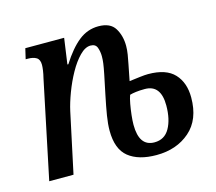

<svg xmlns="http://www.w3.org/2000/svg" viewBox="-85 -649 859 764"><g transform="rotate(-15 345.0 -267.5)"><path d="M471 10Q397 10 356 -23Q315 -56 315 -132Q315 -159 320.5 -193Q326 -227 336 -275Q347 -327 352.5 -354.5Q358 -382 360 -397Q362 -412 362 -426Q362 -445 356 -462Q350 -479 329 -479Q307 -479 284 -455.5Q261 -432 241 -396Q221 -360 206 -320Q191 -280 184 -248L131 0H31L115 -402Q119 -418 121 -432Q123 -446 123 -455Q123 -477 110 -485Q97 -493 75 -493H66L76 -536H236L221 -430H225Q261 -487 297.5 -516Q334 -545 379 -545Q428 -545 447 -514Q466 -483 466 -441Q466 -425 463 -406Q460 -387 456 -368Q453 -352 449.5 -335Q446 -318 443 -302Q467 -305 487.5 -307.5Q508 -310 521 -310Q595 -310 629 -273.5Q663 -237 663 -176Q663 -85 608.5 -37.5Q554 10 471 10ZM476 -41Q518 -41 538.5 -77.5Q559 -114 559 -171Q559 -256 493 -256Q472 -256 456.5 -254Q441 -252 431 -249Q426 -236 422 -214Q418 -192 415.5 -169Q413 -146 413 -130Q413 -41 476 -41Z"/></g></svg>

Font: Noto Serif ExtraCondensed Medium
Style: Italic
Weight: 500
Width: 2
Italic angle: -12°
Designer: Monotype Design Team
Foundry: Monotype Imaging Inc.
Version: Version 2.013; ttfautohint (v1.8.4.7-5d5b)